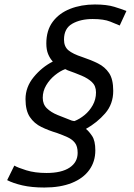

<svg xmlns="http://www.w3.org/2000/svg" viewBox="-20 -729 600 858"><path d="M178 109Q122 109 80.5 99.5Q39 90 12 76L44 11Q59 20 97.5 32Q136 44 188 44Q255 44 291 20Q327 -4 327 -46Q327 -75 315 -90.5Q303 -106 282.5 -115.5Q262 -125 234 -135Q197 -146 165 -161.5Q133 -177 113.5 -206Q94 -235 94 -286Q94 -340 130.5 -384.5Q167 -429 216 -454Q203 -468 195 -487.5Q187 -507 187 -535Q187 -593 215.5 -631.5Q244 -670 293.5 -689.5Q343 -709 404 -709Q457 -709 491 -698.5Q525 -688 545 -680L515 -615Q501 -621 472.5 -632.5Q444 -644 394 -644Q340 -644 303 -623Q266 -602 266 -552Q266 -521 285.5 -504.5Q305 -488 348 -474Q387 -461 418 -445.5Q449 -430 467.5 -402.5Q486 -375 486 -323Q486 -264 450 -222.5Q414 -181 364 -153Q377 -143 391.5 -121.5Q406 -100 406 -57Q406 -7 379 30.5Q352 68 301 88.5Q250 109 178 109ZM313 -188Q336 -197 358 -215Q380 -233 394.5 -259Q409 -285 409 -316Q409 -345 391 -362Q373 -379 344.5 -391Q316 -403 282 -415Q277 -417 275 -418.5Q273 -420 271 -420Q249 -412 225.5 -393Q202 -374 186.5 -348Q171 -322 171 -292Q171 -263 189.5 -245Q208 -227 237.5 -215Q267 -203 301 -190Q306 -189 308.5 -188.5Q311 -188 313 -188Z"/></svg>

Font: Ubuntu Sans Mono
Style: Italic
Weight: 400
Italic angle: -13.5°
Monospace: yes
Designer: Dalton Maag Ltd
Foundry: Dalton Maag Ltd
Version: Version 1.006